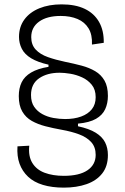

<svg xmlns="http://www.w3.org/2000/svg" viewBox="-20 -693 573 879"><path d="M272 166Q218 166 176.5 153.5Q135 141 108.5 116Q82 91 69.5 56.5Q57 22 60 -23L114 -26Q109 22 128 53Q147 84 184.5 98Q222 112 272 112Q343 112 380.5 86.5Q418 61 418 16Q418 -20 397.5 -42.5Q377 -65 342 -78Q307 -91 262 -99Q223 -106 188 -115Q153 -124 125.5 -139.5Q98 -155 82 -182.5Q66 -210 66 -253Q66 -289 79 -316Q92 -343 122.5 -361Q153 -379 202 -387V-397Q153 -408 123 -426Q93 -444 80 -469.5Q67 -495 67 -524Q67 -570 91.5 -603.5Q116 -637 160 -655Q204 -673 262 -673Q325 -673 368 -652.5Q411 -632 433.5 -592.5Q456 -553 455 -497L401 -489Q403 -534 385.5 -563Q368 -592 335 -606Q302 -620 258 -620Q195 -620 159 -594Q123 -568 123 -523Q123 -488 143.5 -466Q164 -444 199.5 -431.5Q235 -419 278 -410Q318 -402 353.5 -392.5Q389 -383 416 -367Q443 -351 458.5 -324Q474 -297 474 -254Q474 -220 461.5 -193Q449 -166 419.5 -149Q390 -132 337 -127V-115Q388 -104 418 -85.5Q448 -67 461 -41.5Q474 -16 474 17Q474 68 448 101Q422 134 376.5 150Q331 166 272 166ZM278 -148Q320 -148 351.5 -159.5Q383 -171 400.5 -193Q418 -215 418 -248Q418 -283 400 -305Q382 -327 355.5 -339Q329 -351 301.5 -355.5Q274 -360 253 -360Q196 -360 159 -334.5Q122 -309 122 -258Q122 -225 136.5 -204Q151 -183 174 -170.5Q197 -158 224.5 -153Q252 -148 278 -148Z"/></svg>

Font: Bricolage Grotesque ExtraLight
Style: Regular
Weight: 250
Designer: Mathieu Triay
Foundry: Atelier Triay
Version: Version 1.000;gftools[0.9.30]